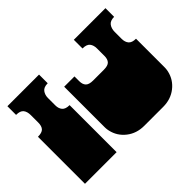

<svg xmlns="http://www.w3.org/2000/svg" viewBox="-141 -981 1253 1253"><g transform="rotate(-45 485.0 -355.0)"><path d="M29 0V-135Q29 -152 29 -156.5Q29 -161 29 -163Q29 -165 29 -171V-172Q29 -179 29 -180.5Q29 -182 29 -187.5Q29 -193 29 -209V-260Q29 -277 29 -281.5Q29 -286 29 -288Q29 -290 29 -296V-297Q29 -304 29 -305.5Q29 -307 29 -312.5Q29 -318 29 -334V-434Q67 -434 81.5 -450Q96 -466 96 -498V-567Q96 -599 81.5 -617.5Q67 -636 29 -636V-716H321V-636Q284 -636 269 -615.5Q254 -595 254 -567V-498Q254 -470 269 -452Q284 -434 321 -434V0ZM570 6Q500 6 449.5 -33.5Q399 -73 385 -135Q384 -140 383 -145.5Q382 -151 381.5 -157.5Q381 -164 381 -170V-171Q381 -178 381 -179.5Q381 -181 381 -186.5Q381 -192 381 -209V-260Q381 -277 381 -281.5Q381 -286 381 -288Q381 -290 381 -296V-297Q381 -304 381 -305.5Q381 -307 381 -312.5Q381 -318 381 -334V-544H476V-500Q476 -470 491 -454.5Q506 -439 543 -439H642Q680 -439 694.5 -454.5Q709 -470 709 -500V-569Q709 -599 694.5 -617.5Q680 -636 642 -636V-716H934V-636Q897 -636 882 -615Q867 -594 867 -564V-500Q867 -470 882 -452Q897 -434 934 -434V-334Q934 -318 934 -312.5Q934 -307 934 -305.5Q934 -304 934 -297V-296Q934 -290 934 -288Q934 -286 934 -281.5Q934 -277 934 -260V-209Q934 -193 934 -187.5Q934 -182 934 -180.5Q934 -179 934 -172V-171Q934 -165 933.5 -158Q933 -151 932 -145.5Q931 -140 930 -135Q916 -73 865.5 -33.5Q815 6 745 6Z"/></g></svg>

Font: Danfo
Style: Regular
Weight: 400
Designer: Seyi Olusanya, David Udoh, Eyiyemi Adegbite, Mirko Velimirović
Version: Version 1.000